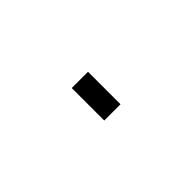

<svg xmlns="http://www.w3.org/2000/svg" viewBox="31 -311 816 816"><g transform="rotate(-45 439.5 97.5)"><path d="M390.6 0H488.3V195.3H390.6Z"/></g></svg>

Font: BabelStone Club Penguin
Style: Regular
Weight: 400
Designer: Andrew West
Foundry: BabelStone
Version: Version 1.02 November 6, 2013